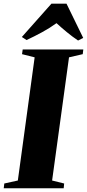

<svg xmlns="http://www.w3.org/2000/svg" viewBox="-41 -1008 466 1028"><path d="M-21 0 -18 -25.5 54.5 -41.5 144.5 -701 77 -718 80.5 -743H405L402 -718L328.5 -701L238 -41.5L302.5 -25.5L300 0ZM76 -810 234.5 -988.5H315L404.5 -805L377 -791Q345 -812.5 315.8 -836.8Q286.5 -861 261.5 -884Q225 -857.5 183 -834.8Q141 -812 101 -793.5Z"/></svg>

Font: Merriweather 120pt Black
Style: Italic
Weight: 900
Italic angle: -7.8°
Version: Version 2.101